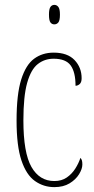

<svg xmlns="http://www.w3.org/2000/svg" viewBox="-20 -758 387 788"><path d="M203 10Q159 10 123.5 -15Q88 -40 68 -99.5Q48 -159 48 -263Q48 -371 67 -431.5Q86 -492 120 -517Q154 -542 200 -542Q257 -542 286 -511.5Q315 -481 315 -437Q315 -420 307 -413Q299 -406 290 -406Q290 -462 270 -489.5Q250 -517 200 -517Q163 -517 135 -495Q107 -473 91.5 -418Q76 -363 76 -264Q76 -131 109 -73Q142 -15 203 -15Q233 -15 254 -29.5Q275 -44 289 -66Q303 -88 310 -110Q314 -106 316 -100Q318 -94 318 -83Q318 -65 304.5 -43Q291 -21 265.5 -5.5Q240 10 203 10ZM203 -658Q193 -658 187 -666Q181 -674 181 -698Q181 -721 187 -729.5Q193 -738 203 -738Q213 -738 219.5 -729.5Q226 -721 226 -698Q226 -674 219.5 -666Q213 -658 203 -658Z"/></svg>

Font: Noto Serif Myanmar ExtraCondensed Thin
Style: Regular
Weight: 100
Width: 2
Designer: Ben Mitchell and the Monotype Design Team
Foundry: Monotype Imaging Inc.
Version: Version 2.106; ttfautohint (v1.8.4.7-5d5b)